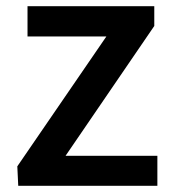

<svg xmlns="http://www.w3.org/2000/svg" viewBox="-20 -571 559 621"><path d="M39 30H489V-67H192L479 -487V-551H69V-453H324L36 -33Z"/></svg>

Font: GenEiGothic-pro-SemiBold
Style: Regular
Weight: 500
Designer: Ryoko NISHIZUKA (kana & ideographs); Paul D. Hunt (Latin, Greek & Cyrillic); Wenlong ZHANG (bopomofo); Sandoll Communica
Foundry: Adobe Systems Incorporated; o_tamon
Version: Version 1.000.140830